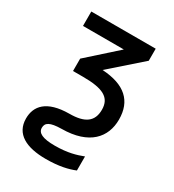

<svg xmlns="http://www.w3.org/2000/svg" viewBox="-187 -647 903 994"><g transform="rotate(30 265.0 -149.5)"><path d="M241 240C320 240 372 227 411 211V127C372 142 324 157 247 157C174 157 143 141 143 110C143 80 165 65 234 64C399 63 468 -20 468 -126C468 -237 402 -298 266 -306L449 -467V-539H64V-453H308L136 -299V-225H196C314 -225 366 -199 366 -126C366 -55 322 -24 230 -24C95 -23 48 35 48 109C48 201 124 240 241 240Z"/></g></svg>

Font: Noto Sans Mono Condensed Medium
Style: Regular
Weight: 500
Width: 3
Designer: Monotype Design Team
Foundry: Monotype Imaging Inc.
Version: Version 2.014